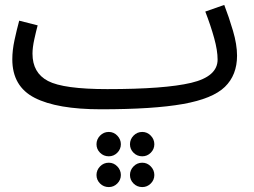

<svg xmlns="http://www.w3.org/2000/svg" viewBox="-20 -423 1033 780"><path d="M390 21Q603 21 723.5 -0.5Q844 -22 893.5 -70Q943 -118 943 -197Q943 -242 926.5 -298Q910 -354 891 -403L814 -376Q836 -319 850 -268.5Q864 -218 864 -181Q864 -112 756.5 -86.5Q649 -61 416 -61ZM390 21 436 -11 416 -61Q238 -61 175 -94Q112 -127 112 -205Q112 -230 119.5 -264Q127 -298 133 -320L58 -339Q48 -302 39 -260.5Q30 -219 30 -182Q30 -72 121 -25.5Q212 21 390 21ZM558 212Q578 212 592.5 197.5Q607 183 607 163Q607 143 592.5 128Q578 113 558 113Q537 113 522.5 128Q508 143 508 163Q508 183 522.5 197.5Q537 212 558 212ZM422 212Q442 212 456.5 197.5Q471 183 471 163Q471 143 456.5 128Q442 113 422 113Q401 113 386.5 128Q372 143 372 163Q372 183 386.5 197.5Q401 212 422 212ZM558 337Q578 337 592.5 322.5Q607 308 607 288Q607 268 592.5 253Q578 238 558 238Q537 238 522.5 253Q508 268 508 288Q508 308 522.5 322.5Q537 337 558 337ZM422 337Q442 337 456.5 322.5Q471 308 471 288Q471 268 456.5 253Q442 238 422 238Q401 238 386.5 253Q372 268 372 288Q372 308 386.5 322.5Q401 337 422 337Z"/></svg>

Font: Noto Sans Arabic
Style: Regular
Weight: 400
Designer: Nadine Chahine - Monotype Design Team
Foundry: Monotype Imaging Inc.
Version: Version 1.902